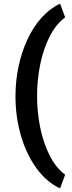

<svg xmlns="http://www.w3.org/2000/svg" viewBox="-20 -810 392 1042"><path d="M181.2 -289.1Q181.2 -202.6 198 -118.9Q214.8 -35.2 248.8 32.5Q282.7 100.1 333.5 138.2L306.2 212.4Q231.9 177.7 177.5 102.5Q123 27.3 93.5 -74Q64 -175.3 64 -287.1Q64 -371.1 80.8 -450Q97.7 -528.8 129.2 -596.4Q160.6 -664.1 205.6 -714.1Q250.5 -764.2 306.2 -790L333.5 -715.8Q282.7 -677.7 248.8 -610.4Q214.8 -543 198 -459.2Q181.2 -375.5 181.2 -289.1Z"/></svg>

Font: Vazirmatn UI NL
Style: Bold
Weight: 700
Designer: Saber Rastikerdar
Foundry: Saber Rastikerdar
Version: Version 33.003